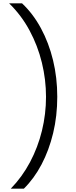

<svg xmlns="http://www.w3.org/2000/svg" viewBox="-20 -954 460 1160"><path d="M124 186H45Q114 115 161.5 25.5Q209 -64 233.5 -164.5Q258 -265 258 -369Q258 -473 233 -575.5Q208 -678 158.5 -770Q109 -862 35 -934H113Q180 -871 227.5 -783Q275 -695 300.5 -590Q326 -485 326 -369Q326 -253 301 -149.5Q276 -46 231 39.5Q186 125 124 186Z"/></svg>

Font: Parkinsans Light Light
Style: Regular
Weight: 300
Version: Version 1.000